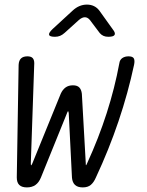

<svg xmlns="http://www.w3.org/2000/svg" viewBox="-20 -805 640 835"><path d="M97 10Q75 10 64 -0.5Q53 -11 53 -33L61 -523Q62 -542 71.5 -551Q81 -560 99 -560Q115 -560 122 -552.5Q129 -545 129 -530L114 -95Q114 -86 115.5 -86Q117 -86 121 -95L244 -397Q252 -415 265 -424.5Q278 -434 297 -434Q316 -434 325 -424.5Q334 -415 336 -397L353 -95Q353 -86 354 -86Q355 -86 359 -95Q409 -204 444 -313Q479 -422 499 -530Q501 -545 512 -552.5Q523 -560 539 -560Q557 -560 562 -551Q567 -542 563 -523Q537 -401 495.5 -278Q454 -155 397 -33Q388 -12 375 -1Q362 10 340 10Q318 10 306.5 -0.5Q295 -11 293 -32L279 -312Q278 -321 276 -321Q274 -321 271 -312L158 -33Q149 -11 134 -0.5Q119 10 97 10ZM219 -645Q196 -645 193.5 -653.5Q191 -662 209 -679L296 -759Q310 -772 325.5 -778.5Q341 -785 358 -785Q375 -785 388.5 -778.5Q402 -772 412 -759L470 -678Q483 -662 478.5 -653.5Q474 -645 451 -645Q439 -645 430 -649Q421 -653 414 -661L371 -718Q361 -730 349 -730Q337 -730 323 -718L261 -662Q251 -653 241 -649Q231 -645 219 -645Z"/></svg>

Font: Maple Mono ExtraLight
Style: Italic
Weight: 275
Italic angle: -10°
Monospace: yes
Designer: subframe7536
Version: Version 7.000